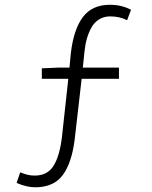

<svg xmlns="http://www.w3.org/2000/svg" viewBox="-20 -690 640 807"><path d="M127.9 97.2Q92.8 97.2 49.8 79.1L64.9 34.2Q99.1 48.8 126 47.9Q178.7 48.3 204.6 7.6Q230.5 -33.2 240.2 -112.8L267.1 -358.9H155.8V-402.8L224.1 -405.8H272L277.8 -466.8Q289.6 -566.9 328.4 -618.4Q367.2 -669.9 441.9 -669.9Q491.2 -669.9 530.8 -648.9L514.2 -605Q482.9 -621.1 442.9 -621.1Q417 -621.1 397 -608.9Q377 -596.7 364.7 -575Q352.5 -553.2 345.2 -527.8Q337.9 -502.4 335 -472.2L328.1 -405.8H480V-358.9H323.2L293.9 -104Q281.7 -5.4 243.7 45.9Q205.6 97.2 127.9 97.2Z"/></svg>

Font: Office Code Pro Light
Style: Regular
Weight: 300
Designer: Nathan Rutzky & Paul D. Hunt
Foundry: Adobe Systems Incorporated
Version: Version 1.004;PS 001.004;hotconv 1.0.70;makeotf.lib2.5.58329